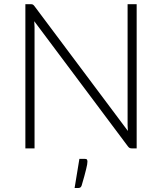

<svg xmlns="http://www.w3.org/2000/svg" viewBox="-20 -728 795 942"><path d="M650.5 -707.5V0H626.5Q620 0 615.8 -2.2Q611.5 -4.5 607.5 -10L148 -624Q149.5 -609 149.5 -595.5V0H104.5V-707.5H130Q137 -707.5 140.8 -705.8Q144.5 -704 149 -698L607.5 -85.5Q606 -100.5 606 -114V-707.5ZM397 51.5Q404.5 51.5 406.8 55.2Q409 59 409 65Q409 70.5 407.5 79.5Q406 88.5 402.5 102.5Q399 116.5 393.8 136.2Q388.5 156 380.5 182.5Q378 189.5 373.8 192Q369.5 194.5 362 194.5H346L369.5 51.5Z"/></svg>

Font: LatoLatin Light
Style: Regular
Weight: 300
Designer: Lukasz Dziedzic with Adam Twardoch and Botio Nikoltchev
Foundry: tyPoland Lukasz Dziedzic
Version: Version 2.015; 2015-08-06; http://www.latofonts.com/